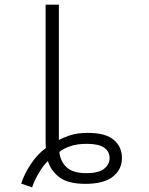

<svg xmlns="http://www.w3.org/2000/svg" viewBox="-20 -780 640 825"><path d="M71 9Q84 -32 112.5 -75Q141 -118 177 -144Q176 -158 176 -172Q176 -186 176 -202V-760H233V-178Q249 -188 280.5 -198.5Q312 -209 357 -209Q434 -209 469 -179Q504 -149 504 -101Q504 -52 465 -21Q426 10 347 10Q272 10 235 -18.5Q198 -47 186 -88Q167 -71 147 -37Q127 -3 118 25ZM351 -36Q404 -36 427.5 -55Q451 -74 451 -101Q451 -129 427.5 -145.5Q404 -162 353 -162Q311 -162 281 -151.5Q251 -141 235 -127Q239 -87 266 -61.5Q293 -36 351 -36Z"/></svg>

Font: Noto Sans Mono Light
Style: Regular
Weight: 300
Designer: Monotype Design Team
Foundry: Monotype Imaging Inc.
Version: Version 2.014; ttfautohint (v1.8.4.7-5d5b)